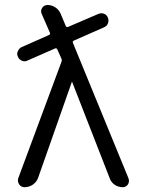

<svg xmlns="http://www.w3.org/2000/svg" viewBox="-20 -783 592 780"><path d="M271.5 -449.2 134.8 -60.5Q128.9 -43.9 113.8 -33.2Q98.6 -22.5 80.1 -22.5Q65.4 -22.5 57.6 -34.2Q52.7 -42 52.7 -49.8Q52.7 -55.7 54.7 -60.5L229.5 -531.2Q232.4 -538.1 229.5 -544.9L212.9 -582Q210 -588.9 203.1 -585.9L91.8 -537.1Q81.1 -531.2 69.3 -536.1Q57.6 -541 52.7 -552.7Q49.8 -558.6 49.8 -564.5Q49.8 -569.3 52.7 -575.2Q57.6 -586.9 68.4 -591.8L178.7 -640.6Q185.5 -643.6 182.6 -650.4L149.4 -726.6Q143.6 -739.3 151.4 -751Q159.2 -762.7 172.9 -762.7Q190.4 -762.7 205.1 -752.9Q219.7 -743.2 226.6 -726.6L247.1 -677.7Q250 -670.9 256.8 -673.8L379.9 -726.6Q391.6 -731.4 402.8 -727.1Q414.1 -722.7 418.5 -710.9Q422.9 -699.2 418.5 -688Q414.1 -676.8 402.3 -671.9L280.3 -618.2Q273.4 -615.2 276.4 -608.4L502 -58.6Q503.9 -52.7 503.9 -47.9Q503.9 -41 500 -34.2Q492.2 -22.5 478.5 -22.5Q460.9 -22.5 446.3 -32.2Q431.6 -42 425.8 -58.6L273.4 -449.2Q273.4 -450.2 272.5 -450.2Q271.5 -450.2 271.5 -449.2Z"/></svg>

Font: Gen Jyuu Gothic P Normal
Style: Regular
Weight: 300
Designer: [Source Han Sans]
Ryoko NISHIZUKA  (kana & ideographs); Paul D. Hunt (Latin, Greek & Cyrillic); Wenlong ZHANG  (bopomofo
Version: Version 1.002.20150607